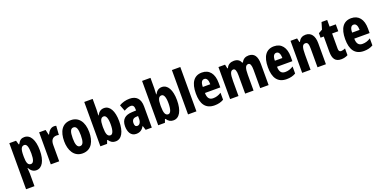

<svg xmlns="http://www.w3.org/2000/svg" viewBox="-11 -1806 6166 3092"><g transform="rotate(-20 3071.5 -260.0)"><path d="M316 -559C268 -559 235 -544 200 -478H192L171 -549H56V240H200V22C200 5 198 -25 194 -72H200C230 -15 270 10 320 10C418 10 479 -97 479 -273C479 -454 417 -559 316 -559ZM271 -439C314 -439 333 -384 333 -272C333 -166 313 -114 270 -114C221 -114 200 -158 200 -258V-287C200 -395 221 -439 271 -439Z M822 -559C766 -559 725 -509 705 -461H698L678 -549H567V0H711V-279C711 -358 742 -405 813 -405C825 -405 841 -404 851 -400L862 -554C844 -559 833 -559 822 -559Z M1327 -276C1327 -458 1242 -559 1113 -559C959 -559 896 -439 896 -276C896 -125 962 10 1111 10C1271 10 1327 -129 1327 -276ZM1042 -274C1042 -386 1063 -435 1112 -435C1162 -435 1182 -385 1182 -276C1182 -166 1162 -114 1112 -114C1063 -114 1042 -167 1042 -274Z M1561 -579V-760H1417V0H1532L1553 -57H1561C1598 -5 1629 10 1678 10C1781 10 1840 -99 1840 -276C1840 -454 1779 -559 1681 -559C1630 -559 1591 -535 1561 -478H1556C1559 -521 1561 -558 1561 -579ZM1630 -435C1670 -435 1694 -383 1694 -278C1694 -164 1670 -111 1631 -111C1582 -111 1561 -159 1561 -266V-294C1562 -386 1579 -435 1630 -435Z M2119 -560C2054 -560 1991 -543 1940 -512L1981 -405C2028 -432 2063 -444 2097 -444C2136 -444 2154 -417 2154 -368V-346L2083 -343C1964 -338 1900 -283 1900 -166C1900 -76 1936 10 2029 10C2095 10 2133 -17 2167 -73H2170L2193 0H2298V-363C2298 -496 2232 -560 2119 -560ZM2120 -249 2154 -251V-201C2154 -143 2127 -105 2090 -105C2060 -105 2045 -124 2045 -168C2045 -218 2070 -247 2120 -249Z M2552 -579V-760H2408V0H2523L2544 -57H2552C2589 -5 2620 10 2669 10C2772 10 2831 -99 2831 -276C2831 -454 2770 -559 2672 -559C2621 -559 2582 -535 2552 -478H2547C2550 -521 2552 -558 2552 -579ZM2621 -435C2661 -435 2685 -383 2685 -278C2685 -164 2661 -111 2622 -111C2573 -111 2552 -159 2552 -266V-294C2553 -386 2570 -435 2621 -435Z M3063 0V-760H2919V0Z M3357 -558C3222 -558 3152 -457 3152 -272C3152 -94 3218 10 3374 10C3433 10 3484 -2 3530 -29V-149C3480 -118 3439 -106 3390 -106C3326 -106 3294 -145 3293 -231H3556V-310C3556 -465 3484 -558 3357 -558ZM3358 -447C3399 -447 3422 -408 3422 -334H3294C3294 -417 3321 -447 3358 -447Z M4158 -559C4102 -559 4061 -535 4037 -485H4023C4007 -530 3969 -559 3905 -559C3850 -559 3800 -536 3778 -480H3768L3753 -549H3640V0H3784V-255C3784 -375 3799 -431 3850 -431C3883 -431 3898 -392 3898 -316V0H4042V-271C4042 -381 4058 -431 4108 -431C4141 -431 4156 -390 4156 -315V0H4300V-360C4300 -495 4254 -559 4158 -559Z M4592 -558C4457 -558 4387 -457 4387 -272C4387 -94 4453 10 4609 10C4668 10 4719 -2 4765 -29V-149C4715 -118 4674 -106 4625 -106C4561 -106 4529 -145 4528 -231H4791V-310C4791 -465 4719 -558 4592 -558ZM4593 -447C4634 -447 4657 -408 4657 -334H4529C4529 -417 4556 -447 4593 -447Z M5135 -559C5081 -559 5037 -536 5013 -482H5003L4988 -549H4875V0H5019V-259C5019 -387 5034 -431 5086 -431C5128 -431 5138 -392 5138 -317V0H5282V-361C5282 -489 5227 -559 5135 -559Z M5587 -115C5558 -115 5545 -133 5545 -170V-431H5651V-549H5545V-663H5448L5413 -545L5347 -508V-431H5402V-171C5402 -49 5443 10 5544 10C5585 10 5626 0 5658 -18V-133C5631 -122 5608 -115 5587 -115Z M5916 -558C5781 -558 5711 -457 5711 -272C5711 -94 5777 10 5933 10C5992 10 6043 -2 6089 -29V-149C6039 -118 5998 -106 5949 -106C5885 -106 5853 -145 5852 -231H6115V-310C6115 -465 6043 -558 5916 -558ZM5917 -447C5958 -447 5981 -408 5981 -334H5853C5853 -417 5880 -447 5917 -447Z"/></g></svg>

Font: Noto Sans Gurmukhi UI ExtraCondensed ExtraBold
Style: Regular
Weight: 800
Width: 2
Designer: Jelle Bosma - Monotype Design Team
Foundry: Monotype Imaging Inc.
Version: Version 2.004